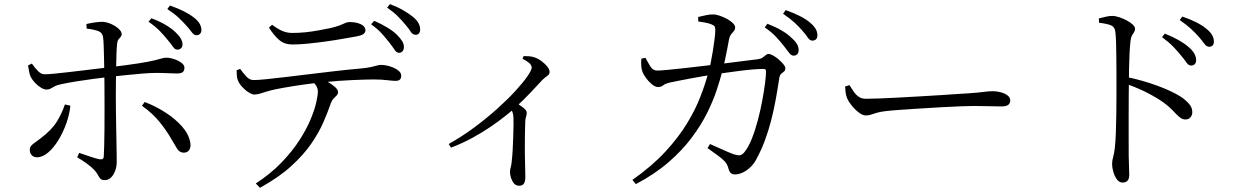

<svg xmlns="http://www.w3.org/2000/svg" viewBox="-20 -830 5960 918"><path d="M782.1 -638.5Q766.5 -658.5 744.7 -681Q722.9 -703.5 690.3 -726.1L703.6 -742.7Q742.3 -728.6 770.9 -711.5Q799.5 -694.5 817.4 -677.6Q852.7 -645.5 852.7 -617.3Q852.7 -606 845.6 -599.4Q838.6 -592.7 827.9 -592.7Q816.1 -592.7 807 -606.5Q797.9 -620.3 782.1 -638.5ZM871.5 -706.9Q854.5 -726.1 834.2 -745.2Q813.9 -764.3 780 -786.9L792.5 -803.5Q830.6 -790.4 858.9 -776Q887.2 -761.7 906.3 -746.7Q925.8 -731.8 934.3 -717Q942.8 -702.2 943.1 -686.6Q943.3 -676.1 937.1 -669.1Q931 -662 919.7 -661.6Q907.6 -661.4 897.7 -675Q887.8 -688.6 871.5 -706.9ZM358.8 -99.1Q383.5 -90.7 409.8 -81.7Q436.1 -72.6 455.1 -68.7Q463.9 -67.1 469.5 -69.3Q475.1 -71.5 476.1 -81.5Q477.3 -99.4 478.2 -134.8Q479.1 -170.3 479.5 -214.1Q479.9 -258 479.8 -300.9Q479.6 -343.9 479.6 -375.9Q479.6 -397.1 479.4 -427Q479.2 -457 478.6 -490.4Q478 -523.7 477.3 -555.6Q476.6 -587.4 475.7 -612.4Q474.8 -637.4 473.1 -649.7Q470.7 -672.8 452.2 -680.5Q433.8 -688.3 394.2 -693.3L393.2 -715.2Q410.4 -719.3 431.5 -722.5Q452.5 -725.7 468.9 -725.7Q489.8 -724.9 511.1 -715.4Q532.5 -705.9 547.1 -692.6Q561.7 -679.4 561.7 -667.7Q561.7 -658.6 556.4 -653.1Q551.1 -647.5 546.1 -640.9Q541.1 -634.3 539.7 -619.5Q537.8 -601 536.8 -570.6Q535.8 -540.2 535.2 -504.8Q534.6 -469.5 534.2 -435.4Q533.8 -401.3 533.8 -374.3Q533.8 -351.9 534.1 -315.5Q534.4 -279.1 535.2 -237.9Q536 -196.6 536.7 -157.8Q537.5 -119 537.8 -91.3Q538.1 -63.7 538.1 -55.2Q538.1 -34.3 531 -14.4Q523.9 5.6 511.2 18.4Q498.6 31.2 481 31.2Q467.1 31.2 460.7 25Q454.3 18.8 449.2 8.4Q444.1 -2 432.7 -15.3Q419.1 -30.4 395.9 -47.4Q372.6 -64.5 348.8 -77.9ZM114.1 -517.3 132.4 -526Q146.3 -505.8 162 -490Q177.7 -474.1 194 -474.9Q209.4 -474.9 238.8 -477.7Q268.3 -480.5 305.1 -484.8Q341.9 -489.1 378.9 -493.5Q415.9 -497.9 447.3 -501.8Q478.6 -505.7 497 -507.7Q589 -518.7 641.2 -526.9Q693.4 -535.1 718.8 -541.5Q744.2 -547.9 754.8 -551Q765.4 -554.1 774.2 -554.1Q792.9 -554.1 813.1 -547.2Q833.4 -540.4 847.6 -529.6Q861.8 -518.8 861.8 -507.2Q861.8 -491.5 853.6 -485.1Q845.5 -478.7 826.4 -478.7Q804.7 -478.7 781 -480.1Q757.3 -481.4 724.6 -481.4Q701.2 -481.4 661.3 -478.2Q621.4 -475.1 578.3 -470.5Q535.3 -465.9 499.4 -461.9Q466.5 -458.1 425.1 -452.6Q383.6 -447.1 343.6 -440.6Q303.6 -434.1 274 -427.7Q253.6 -423.7 242.2 -417.7Q230.7 -411.6 222.3 -406.7Q213.8 -401.8 201.9 -401.8Q191.1 -401.8 176.5 -410.5Q161.9 -419.1 148.4 -433Q134.8 -446.9 126.6 -462.8Q122.2 -472.5 119.1 -487.9Q116.1 -503.3 114.1 -517.3ZM799.5 -164.7Q780.1 -199.9 745.7 -243.5Q711.4 -287.2 658.5 -324.5L672 -342.3Q723.2 -322.8 769.9 -292.9Q816.6 -263 849.3 -226.5Q882.1 -190 889.7 -148.8Q893.8 -127.4 885.2 -113.7Q876.6 -100 858.8 -100Q838 -100 825.9 -120.6Q813.7 -141.1 799.5 -164.7ZM290.3 -330.5 316.5 -324.8Q312.6 -284.1 297.3 -240.8Q281.9 -197.4 259.5 -160.6Q237 -123.7 210.3 -100.9Q183.6 -78 157.1 -78Q140.7 -78 131.6 -88.3Q122.4 -98.6 122.4 -112.2Q122.4 -125.2 128.8 -132.7Q135.1 -140.2 146.4 -148Q157.7 -155.8 173.5 -167.9Q227.7 -209 252 -248.9Q276.3 -288.8 290.3 -330.5Z M1842.2 -625.6Q1826.8 -645.4 1806.8 -668.1Q1786.7 -690.7 1754.3 -714L1769.2 -730.5Q1804.8 -714.8 1833 -697.6Q1861.2 -680.4 1878.4 -663.2Q1895.8 -645.6 1903.9 -631.6Q1911.9 -617.7 1911.2 -602.3Q1910.4 -591.2 1903.6 -583.9Q1896.8 -576.7 1886.4 -577.5Q1875.5 -578.3 1866.3 -592.4Q1857.2 -606.5 1842.2 -625.6ZM1918.6 -711.7Q1902.2 -731.7 1882.6 -751.4Q1863.1 -771.2 1831.1 -793.6L1844.4 -810.4Q1881.4 -796.3 1907.8 -780.9Q1934.1 -765.6 1952.5 -751Q1972.1 -735.3 1980.5 -719.9Q1988.9 -704.5 1988.9 -689.1Q1988.9 -677.3 1982.8 -670.1Q1976.7 -662.9 1965.4 -663.7Q1952.5 -664.5 1943.6 -678.7Q1934.7 -692.9 1918.6 -711.7ZM1111.2 -493.6 1128.3 -500.8Q1142.4 -480.6 1158.1 -463.9Q1173.8 -447.2 1192.5 -447.2Q1213.3 -447.2 1253.7 -451.4Q1294.1 -455.6 1347.5 -461.9Q1401 -468.2 1461.3 -475.6Q1521.6 -482.9 1582.5 -490Q1643.4 -497.1 1698.5 -501.9Q1733.9 -505.1 1753.1 -509.3Q1772.3 -513.5 1782.4 -516.6Q1792.5 -519.7 1800.3 -519.7Q1820.9 -519.7 1843.3 -513Q1865.8 -506.2 1882 -494.7Q1898.3 -483.2 1898.3 -468.7Q1898.3 -456.6 1892.4 -450Q1886.5 -443.4 1869.8 -443.4Q1857.9 -443.4 1830.8 -446.7Q1803.6 -450.1 1766.9 -450.1Q1731.2 -450.1 1665.3 -447.2Q1599.4 -444.4 1525.2 -436.8Q1479.4 -432.3 1428.2 -425.1Q1377 -417.8 1335.8 -410.4Q1294.6 -403 1276.5 -398.2Q1253.7 -392.3 1233.7 -385.5Q1213.8 -378.6 1196.7 -377.8Q1185.6 -377.8 1168.8 -388.4Q1151.9 -398.9 1137.6 -414.8Q1123.2 -430.6 1118 -444.7Q1113.6 -454.4 1112.6 -466.1Q1111.6 -477.8 1111.2 -493.6ZM1222.8 68 1202.9 47.3Q1275.2 0.1 1326.2 -53.2Q1377.3 -106.4 1411.5 -159.5Q1445.7 -212.6 1465 -259.2Q1484.4 -305.9 1492.1 -340.8Q1499.9 -375.8 1499.9 -391.7Q1499.9 -406.7 1491.5 -420.5Q1483.1 -434.2 1462.6 -452.2L1506 -460.8Q1523.9 -451.8 1544.7 -440Q1565.6 -428.1 1580.9 -414.9Q1596.2 -401.6 1596.2 -389.4Q1596.2 -380.1 1589.8 -373.7Q1583.3 -367.2 1575.2 -359Q1567 -350.8 1561.5 -335.8Q1548.2 -296.5 1526.9 -247.1Q1505.7 -197.6 1468.7 -143.7Q1431.8 -89.8 1372.3 -35.7Q1312.7 18.5 1222.8 68ZM1683.9 -655.8Q1655.5 -650.9 1616.5 -644Q1577.5 -637.1 1534.9 -631.3Q1492.4 -625.5 1451.9 -621.4Q1411.5 -617.3 1378.1 -617.3Q1340.3 -617.3 1315.5 -638.3Q1290.6 -659.3 1265.8 -698.2L1280.9 -711.5Q1309.7 -690.4 1331.2 -681.4Q1352.7 -672.5 1377.7 -672.5Q1408.2 -672.5 1440.3 -675.7Q1472.4 -679 1502.7 -684.7Q1533 -690.4 1558.1 -695.4Q1588.2 -702.4 1604.5 -708.8Q1620.7 -715.2 1630.7 -719.9Q1640.7 -724.6 1650.4 -724.6Q1683.4 -724.6 1705.3 -714.1Q1727.3 -703.6 1727.3 -685.2Q1727.3 -674.5 1717.6 -667.4Q1707.9 -660.2 1683.9 -655.8Z M2478.4 -548.6 2483.6 -561.9Q2496.9 -561.6 2509.8 -561Q2522.7 -560.4 2536.8 -555.2Q2553.3 -549.8 2569.6 -537.5Q2585.9 -525.2 2596.8 -511.6Q2607.7 -497.9 2607.7 -486.4Q2607.7 -477.9 2603.5 -473.3Q2599.4 -468.7 2591.8 -463.6Q2584.2 -458.5 2573.2 -447.7Q2548.9 -421.9 2515.9 -386.5Q2482.9 -351.2 2438.3 -310.8Q2422.9 -296.8 2393.7 -273.6Q2364.6 -250.4 2325.4 -223.7Q2286.2 -196.9 2238.3 -170.8Q2190.3 -144.6 2136.4 -124.1L2125.5 -141.6Q2188.9 -177.1 2248.1 -221Q2307.2 -264.9 2357.1 -309.8Q2407 -354.6 2444.1 -395Q2481.1 -435.4 2501.7 -465.2Q2522.2 -495 2522.2 -507.3Q2522.2 -519.1 2508.4 -530.3Q2494.6 -541.6 2478.4 -548.6ZM2412.5 -320.6 2440.4 -345Q2462.8 -329.5 2480.7 -316Q2498.6 -302.6 2498.6 -290.7Q2498.6 -282.6 2495.5 -273.6Q2492.4 -264.5 2491.4 -249.5Q2489.6 -195.4 2489.4 -142.4Q2489.2 -89.5 2490.5 -47.5Q2491.7 -5.5 2491.7 16.3Q2491.7 38.3 2484.6 48.2Q2477.5 58 2462.7 58Q2441.1 58 2429.8 35.7Q2418.5 13.5 2418.5 -8.5Q2418.5 -18.7 2422.2 -31.4Q2425.9 -44 2427.1 -62.8Q2429.7 -84.6 2431.3 -114.4Q2432.9 -144.3 2433.9 -175.2Q2434.9 -206 2435.3 -231.1Q2435.7 -256.2 2434.9 -269.2Q2434.1 -284.7 2429.7 -295.4Q2425.3 -306.2 2412.5 -320.6Z M3727.2 -611.1Q3711.8 -630.5 3690.7 -653.4Q3669.5 -676.2 3636.4 -699L3649.2 -716.5Q3688.4 -701.2 3716.8 -684.5Q3745.3 -667.9 3763.9 -649.6Q3782.9 -632.7 3790.8 -618.8Q3798.6 -604.9 3798.6 -590.1Q3798.6 -577.8 3791.8 -570.8Q3784.9 -563.9 3774.6 -563.9Q3762.4 -563.9 3752.3 -578.2Q3742.2 -592.5 3727.2 -611.1ZM3815.9 -683.8Q3799.2 -703.2 3778.7 -722Q3758.2 -740.7 3724.1 -764.4L3736.6 -781.8Q3775.3 -767.9 3804.2 -753.3Q3833.1 -738.8 3851.1 -723.5Q3870.9 -707.4 3879.6 -692.3Q3888.3 -677.2 3888.3 -661.5Q3888.3 -649.1 3881.9 -642.4Q3875.4 -635.8 3863.7 -635.8Q3851.7 -635.8 3842 -650.7Q3832.3 -665.6 3815.9 -683.8ZM3318.2 -748.8Q3334.1 -752.7 3354.9 -757.2Q3375.7 -761.7 3390.3 -760.9Q3404.8 -760.9 3422.7 -754.4Q3440.7 -748 3457.2 -738.9Q3473.7 -729.8 3484.3 -719.2Q3494.9 -708.5 3494.9 -699.2Q3494.9 -688.3 3489.1 -682Q3483.4 -675.6 3476.2 -666.7Q3468.9 -657.8 3465.1 -639Q3461.9 -621.6 3456.7 -594Q3451.5 -566.4 3445 -537Q3438.6 -507.6 3432.1 -484.3Q3423.1 -449 3406.6 -399.1Q3390.2 -349.3 3361.4 -290.9Q3332.6 -232.6 3287.4 -172Q3242.2 -111.4 3176.6 -54.5Q3111.1 2.4 3020.2 50.3L3003.7 30.3Q3098.3 -36.6 3161.4 -105Q3224.4 -173.4 3264.7 -239.8Q3305 -306.1 3328.8 -367.8Q3352.6 -429.5 3366.8 -483Q3372.4 -501.5 3378 -529Q3383.5 -556.5 3388.4 -586.8Q3393.3 -617.2 3396.5 -642.8Q3399.8 -668.5 3399.8 -681.7Q3400.5 -696.3 3397.2 -702.7Q3393.8 -709 3381.6 -713.6Q3368.6 -719.1 3350.4 -722.2Q3332.3 -725.3 3318.4 -727.5ZM3363 -122 3374.8 -141.4Q3396.1 -131.9 3418.8 -121.8Q3441.4 -111.6 3459.8 -103.6Q3478.3 -95.6 3488.1 -92.4Q3507.9 -86.1 3518.2 -87.8Q3528.5 -89.6 3539.1 -102.3Q3558.2 -125.9 3574.4 -166.1Q3590.5 -206.4 3603.1 -253.9Q3615.7 -301.5 3624.4 -348.2Q3633.1 -394.9 3637.9 -432.4Q3642.6 -470 3642.6 -489Q3642.6 -500.4 3630.9 -500.4Q3609.1 -500.4 3577.9 -497.8Q3546.7 -495.2 3513.1 -490.7Q3479.4 -486.2 3448.8 -482Q3418.2 -477.7 3395.7 -474.3Q3373.1 -470.7 3341.8 -465.7Q3310.6 -460.6 3278.9 -454.4Q3247.2 -448.2 3221.2 -443.2Q3195.2 -438.2 3182.9 -435.4Q3160.1 -430 3150.7 -421.9Q3141.3 -413.9 3126 -413.9Q3112.9 -413.9 3097 -427Q3081 -440 3068.5 -457.3Q3056.1 -474.6 3052 -485.9Q3046.4 -500.4 3045.8 -517Q3045.2 -533.6 3046.3 -549.1L3066 -553.7Q3076.5 -533.7 3089.1 -513.1Q3101.6 -492.6 3122.5 -492.6Q3137.3 -492.6 3171.7 -495.9Q3206.1 -499.2 3252.5 -504.3Q3298.9 -509.4 3349.9 -515.5Q3400.9 -521.7 3450.3 -527.6Q3499.7 -533.5 3540.3 -539Q3581 -544.5 3604.3 -546.9Q3618.3 -548.9 3626.3 -554.7Q3634.2 -560.4 3640.9 -566.1Q3647.5 -571.9 3655.6 -571.9Q3663.3 -571.9 3676.7 -564.5Q3690.1 -557.1 3703.2 -545.6Q3716.3 -534.2 3725.6 -522.8Q3734.9 -511.5 3734.9 -503.6Q3734.9 -493.4 3728.8 -488.4Q3722.6 -483.5 3715.3 -477.3Q3708.1 -471.2 3705.9 -456.5Q3698.1 -404.3 3688.8 -353.2Q3679.4 -302.2 3666.8 -253.4Q3654.2 -204.7 3637.3 -159Q3620.3 -113.3 3597.9 -71.7Q3586.1 -48 3567.9 -30.7Q3549.7 -13.5 3530.5 -4.7Q3511.3 4 3493.5 4Q3481.1 4 3473.7 -3Q3466.4 -10 3462.3 -26.3Q3457.5 -44.9 3445 -58.4Q3432.4 -71.9 3412 -86.6Q3391.5 -101.3 3363 -122Z M4041.2 -423.1Q4051.9 -406.1 4062.4 -391.1Q4072.8 -376.1 4086.6 -366.9Q4100.3 -357.7 4120.6 -357.7Q4143.3 -357.7 4184.2 -359.2Q4225.1 -360.7 4275.8 -363.5Q4326.6 -366.3 4379.4 -369.3Q4432.2 -372.3 4479.7 -375.3Q4527.3 -378.3 4561 -380.8Q4594.6 -383.3 4606.1 -383.5Q4656.1 -386.9 4682 -390.4Q4707.8 -394 4726.6 -394Q4746 -394 4765.5 -388.7Q4784.9 -383.4 4797.5 -373.7Q4810.2 -363.9 4810.2 -349.8Q4810.2 -336.4 4800.9 -328.8Q4791.7 -321.1 4766.2 -321.1Q4739.9 -321.1 4710.6 -322.2Q4681.2 -323.3 4635.3 -323.3Q4616.6 -323.3 4575.6 -321.8Q4534.5 -320.3 4482.4 -317.4Q4430.2 -314.5 4377.9 -311.1Q4325.5 -307.7 4282.1 -304.7Q4238.7 -301.7 4216.5 -298.9Q4188.3 -295.7 4172.2 -290.8Q4156 -285.8 4144.6 -281.9Q4133.3 -278 4118.6 -278Q4105.1 -278 4086.6 -291.7Q4068.2 -305.5 4052.6 -324.9Q4037 -344.2 4030 -361.1Q4024.5 -375.4 4023 -388.7Q4021.4 -402.1 4020.7 -416.5Z M5626.8 -564.6Q5611.4 -584 5590.2 -606.1Q5569.1 -628.1 5536 -652.5L5549.5 -669.2Q5588 -653.9 5616.4 -637.6Q5644.8 -621.3 5663.5 -604.7Q5682.5 -588.5 5690.7 -573Q5699 -557.6 5699 -542Q5699 -530.5 5692.5 -523.5Q5686.1 -516.6 5675 -516.6Q5662.7 -516.6 5652.6 -531.3Q5642.5 -546 5626.8 -564.6ZM5711.5 -654.4Q5694.8 -673 5674.7 -691.8Q5654.6 -710.5 5620.5 -734.2L5633.1 -750.8Q5671.7 -737.7 5700.2 -723.1Q5728.7 -708.6 5746.8 -693.3Q5766.6 -678 5775.3 -662.5Q5783.9 -647 5783.9 -631.3Q5783.9 -618.9 5777.9 -612.6Q5771.8 -606.4 5760.9 -606.4Q5748.9 -606.4 5738.4 -620.9Q5727.9 -635.4 5711.5 -654.4ZM5233.8 -742.1Q5252.8 -746.5 5268.2 -750.2Q5283.5 -753.9 5296.9 -753.9Q5312.9 -753.9 5331.6 -747.6Q5350.2 -741.4 5367.6 -732.1Q5385.1 -722.9 5396 -712.4Q5406.9 -701.9 5406.9 -692.7Q5406.9 -682.8 5402.3 -676.3Q5397.8 -669.8 5392.8 -661.3Q5387.8 -652.7 5385.4 -635.9Q5382.4 -609.6 5380.6 -574.6Q5378.9 -539.6 5378.3 -504.5Q5377.7 -469.3 5377.5 -440.8Q5377.3 -419.8 5376.8 -378.4Q5376.3 -336.9 5376.4 -285.5Q5376.5 -234 5376.4 -181.8Q5376.4 -129.7 5376.6 -86.4Q5377 -53.3 5378.1 -30.8Q5379.2 -8.2 5379.2 4.7Q5379.2 24.5 5371.4 33.6Q5363.7 42.8 5347.4 42.8Q5331.4 42.8 5320.2 27.7Q5309 12.5 5303.1 -8.2Q5297.2 -29 5297.2 -46Q5297.2 -62.4 5302.2 -79Q5307.2 -95.6 5310.4 -124.3Q5313.4 -152.3 5315.1 -193.5Q5316.7 -234.7 5317.3 -280.4Q5317.9 -326 5318 -367.9Q5318.1 -409.7 5318.1 -438.2Q5318.1 -468.6 5317.9 -502.4Q5317.7 -536.2 5317.3 -568.9Q5317 -601.7 5316.1 -630.2Q5315.2 -658.7 5312.8 -677.1Q5310.7 -700.7 5292.5 -708.7Q5274.2 -716.6 5234.8 -721.2ZM5366.1 -462Q5441 -446.6 5511.2 -421Q5581.4 -395.4 5624.2 -368.4Q5647.2 -353.5 5663.9 -335Q5680.7 -316.5 5680.7 -293.5Q5680.7 -280.1 5672.4 -269.5Q5664 -258.8 5648.2 -258.8Q5636.4 -258.8 5626.8 -264.8Q5617.2 -270.7 5606.6 -281.8Q5596.1 -292.8 5581.3 -307.7Q5566.5 -322.5 5544 -339.3Q5508.6 -364.2 5464.8 -386.6Q5421 -409 5366.1 -428.6Z"/></svg>

Font: Noto Serif JP
Style: Regular
Weight: 200
Designer: Ryoko NISHIZUKA 西塚涼子 (kana & ideographs); Frank Grießhammer (Latin, Greek & Cyrillic); Wenlong ZHANG 张文龙 (bopomofo); San
Foundry: Adobe
Version: Version 2.001;hotconv 1.1.0;makeotfexe 2.6.0